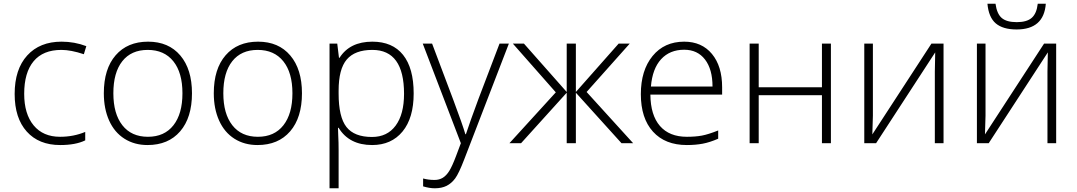

<svg xmlns="http://www.w3.org/2000/svg" viewBox="-20 -763 5736 1023"><path d="M300.8 9.8Q187 9.8 122.6 -62Q58.1 -133.8 58.1 -262.2Q58.1 -394 125 -467.5Q191.9 -541 308.1 -541Q377 -541 439.9 -517.1L426.8 -474.1Q357.9 -497.1 307.1 -497.1Q209.5 -497.1 159.2 -436.8Q108.9 -376.5 108.9 -263.2Q108.9 -155.8 159.2 -95Q209.5 -34.2 299.8 -34.2Q372.1 -34.2 434.1 -60.1V-15.1Q383.3 9.8 300.8 9.8Z M1002.9 -266.1Q1002.9 -136.2 939.9 -63.2Q877 9.8 766.1 9.8Q696.3 9.8 643.1 -23.9Q589.8 -57.6 561.5 -120.6Q533.2 -183.6 533.2 -266.1Q533.2 -396 596.2 -468.5Q659.2 -541 769 -541Q878.4 -541 940.7 -467.5Q1002.9 -394 1002.9 -266.1ZM584 -266.1Q584 -156.7 632.1 -95.5Q680.2 -34.2 768.1 -34.2Q856 -34.2 904.1 -95.5Q952.1 -156.7 952.1 -266.1Q952.1 -376 903.6 -436.5Q855 -497.1 767.1 -497.1Q679.2 -497.1 631.6 -436.8Q584 -376.5 584 -266.1Z M1588.9 -266.1Q1588.9 -136.2 1525.9 -63.2Q1462.9 9.8 1352.1 9.8Q1282.2 9.8 1229 -23.9Q1175.8 -57.6 1147.5 -120.6Q1119.1 -183.6 1119.1 -266.1Q1119.1 -396 1182.1 -468.5Q1245.1 -541 1355 -541Q1464.4 -541 1526.6 -467.5Q1588.9 -394 1588.9 -266.1ZM1169.9 -266.1Q1169.9 -156.7 1218 -95.5Q1266.1 -34.2 1354 -34.2Q1441.9 -34.2 1490 -95.5Q1538.1 -156.7 1538.1 -266.1Q1538.1 -376 1489.5 -436.5Q1440.9 -497.1 1353 -497.1Q1265.1 -497.1 1217.5 -436.8Q1169.9 -376.5 1169.9 -266.1Z M1962.9 9.8Q1840.3 9.8 1784.2 -82H1780.8L1782.2 -41Q1784.2 -4.9 1784.2 38.1V240.2H1735.8V-530.8H1776.9L1786.1 -455.1H1789.1Q1843.8 -541 1963.9 -541Q2071.3 -541 2127.7 -470.5Q2184.1 -399.9 2184.1 -265.1Q2184.1 -134.3 2124.8 -62.3Q2065.4 9.8 1962.9 9.8ZM1961.9 -33.2Q2043.5 -33.2 2088.1 -93.8Q2132.8 -154.3 2132.8 -263.2Q2132.8 -497.1 1963.9 -497.1Q1871.1 -497.1 1827.6 -446Q1784.2 -395 1784.2 -279.8V-264.2Q1784.2 -139.6 1825.9 -86.4Q1867.7 -33.2 1961.9 -33.2Z M2232.4 -530.8H2282.2L2394.5 -232.9Q2445.8 -95.7 2459.5 -47.9H2462.4Q2482.9 -110.8 2529.3 -235.8L2641.6 -530.8H2691.4L2453.6 85.9Q2424.8 161.1 2405.3 187.5Q2385.7 213.9 2359.6 227.1Q2333.5 240.2 2296.4 240.2Q2268.6 240.2 2234.4 230V188Q2262.7 195.8 2295.4 195.8Q2320.3 195.8 2339.4 184.1Q2358.4 172.4 2373.8 147.7Q2389.2 123 2409.4 69.6Q2429.7 16.1 2435.5 0Z M2999.5 -530.8H3048.3V-272.9L3276.4 -530.8H3335.4L3105.5 -272.9L3353.5 0H3291.5L3048.3 -269V0H2999.5V-269L2756.3 0H2694.3L2941.4 -271L2712.4 -530.8H2771.5L2999.5 -272.9Z M3639.6 9.8Q3523.9 9.8 3459.2 -61.5Q3394.5 -132.8 3394.5 -261.2Q3394.5 -388.2 3457 -464.6Q3519.5 -541 3625.5 -541Q3719.2 -541 3773.4 -475.6Q3827.6 -410.2 3827.6 -297.9V-258.8H3445.3Q3446.3 -149.4 3496.3 -91.8Q3546.4 -34.2 3639.6 -34.2Q3685.1 -34.2 3719.5 -40.5Q3753.9 -46.9 3806.6 -67.9V-23.9Q3761.7 -4.4 3723.6 2.7Q3685.5 9.8 3639.6 9.8ZM3625.5 -498Q3548.8 -498 3502.4 -447.5Q3456.1 -397 3448.2 -301.8H3776.4Q3776.4 -394 3736.3 -446Q3696.3 -498 3625.5 -498Z M4022.5 -530.8V-297.9H4359.4V-530.8H4407.2V0H4359.4V-255.9H4022.5V0H3974.1V-530.8Z M4630.9 -530.8V-147L4627.9 -46.9L4942.9 -530.8H5007.3V0H4960.9V-381.3L4962.9 -483.9L4647.9 0H4585V-530.8Z M5231 -530.8V-147L5228 -46.9L5543 -530.8H5607.4V0H5561V-381.3L5563 -483.9L5248 0H5185.1V-530.8ZM5396.5 -606Q5323.7 -606 5285.6 -638.4Q5247.6 -670.9 5241.2 -743.2H5284.2Q5291.5 -689.5 5317.4 -667.2Q5343.3 -645 5397.5 -645Q5451.2 -645 5477.3 -668Q5503.4 -690.9 5509.3 -743.2H5552.2Q5542 -606 5396.5 -606Z"/></svg>

Font: JBL Sans
Style: Light
Weight: 300
Version: Version 1.10